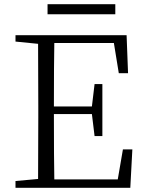

<svg xmlns="http://www.w3.org/2000/svg" viewBox="-20 -893 690 913"><path d="M528.3 -873V-825.2H206.1V-873ZM564.5 -182.6H609.4L599.6 0H53.7V-32.2L161.1 -42Q162.1 -137.7 162.1 -335V-390.6Q162.1 -587.9 161.1 -684.6L53.7 -695.3V-725.6H582L588.9 -544.9H544.9L521.5 -688.5H238.3Q236.3 -592.8 236.3 -386.7H417L429.7 -493.2H466.8V-246.1H429.7L417 -350.6H236.3Q236.3 -136.7 238.3 -40H540Z"/></svg>

Font: GenYoMin TW TTF Light
Style: Regular
Weight: 300
Version: Version 1.300